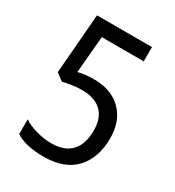

<svg xmlns="http://www.w3.org/2000/svg" viewBox="-175 -818 850 932"><g transform="rotate(30 250.0 -352.0)"><path d="M212 10Q165 10 124.5 1.5Q84 -7 55 -26V-109Q86 -88 129.5 -76.5Q173 -65 211 -65Q285 -65 322.5 -105Q360 -145 360 -221Q360 -293 321.5 -328.5Q283 -364 213 -364Q186 -364 157 -359.5Q128 -355 107 -350L67 -380L94 -714H402V-634H167L149 -428Q166 -433 189.5 -435.5Q213 -438 240 -438Q301 -438 348 -413.5Q395 -389 421.5 -342Q448 -295 448 -229Q448 -119 388 -54.5Q328 10 212 10Z"/></g></svg>

Font: Noto Sans Bengali UI SemiCondensed
Style: Regular
Weight: 400
Width: 4
Designer: Jelle Bosma - Monotype Design Team
Foundry: Monotype Imaging Inc.
Version: Version 2.003